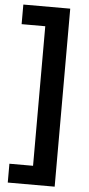

<svg xmlns="http://www.w3.org/2000/svg" viewBox="-61 -825 463 995"><g transform="rotate(5 170.0 -327.0)"><path d="M19 136V38H142V-688H19V-790H263V136Z"/></g></svg>

Font: BDO Grotesk DemiBold
Style: Regular
Weight: 600
Designer: Deni Anggara
Foundry: Lokal Container
Version: Version 2.000